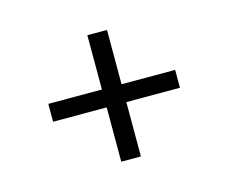

<svg xmlns="http://www.w3.org/2000/svg" viewBox="-62 -590 617 519"><g transform="rotate(-15 246.5 -331.0)"><path d="M274 -356H424V-306H274V-154H219V-306H69V-356H219V-508H274Z"/></g></svg>

Font: Fira Sans Light
Style: Regular
Weight: 300
Designer: bBox Type GmbH & Carrois Corporate GbR & Edenspiekermann AG
Foundry: bBox Type GmbH & Carrois Corporate GbR & Edenspiekermann AG
Version: Version 4.301